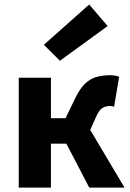

<svg xmlns="http://www.w3.org/2000/svg" viewBox="-20 -847 588 867"><path d="M64.7 0V-496.1H210V-313.4H276.1L319.9 -404.1Q340.5 -446.5 363.6 -468.7Q386.7 -491 414.8 -499.2Q442.8 -507.4 478.3 -507.4Q501 -507.4 518 -500.1L495.2 -364.7Q491.2 -366.7 486.2 -367.5Q481.3 -368.3 476.3 -368.3Q458.1 -368.3 443.1 -359.8Q428 -351.4 413.5 -318.7L387.5 -260.2L542.2 0H382.9L279.8 -198.1H210V0ZM250.5 -572.7 178.1 -644.7 382.7 -826.7 466.1 -729.3Z"/></svg>

Font: Source Sans 3 Variable
Style: Regular
Weight: 200
Designer: Paul D. Hunt
Foundry: Adobe Systems Incorporated
Version: Version 3.026